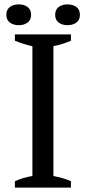

<svg xmlns="http://www.w3.org/2000/svg" viewBox="-20 -857 392 877"><path d="M304 0H48V-29Q87 -47 128 -53V-646Q108 -650 88 -656.5Q68 -663 48 -671V-700H304V-671Q286 -663 265 -656.5Q244 -650 224 -646V-53Q245 -49 266 -43Q287 -37 304 -29ZM232 -789Q232 -813 248 -825Q264 -837 288 -837Q313 -837 329 -825Q345 -813 345 -789Q345 -766 329 -754Q313 -742 288 -742Q264 -742 248 -754Q232 -766 232 -789ZM9 -789Q9 -813 25 -825Q41 -837 66 -837Q90 -837 106 -825Q122 -813 122 -789Q122 -766 106 -754Q90 -742 66 -742Q41 -742 25 -754Q9 -766 9 -789Z"/></svg>

Font: PTSerif
Style: Regular
Weight: 400
Designer: A.Korolkova, O.Umpeleva, V.Yefimov
Foundry: ParaType Ltd
Version: Version 1.000W OFL; ttfautohint (v1.2) -l 8 -r 50 -G 200 -x 